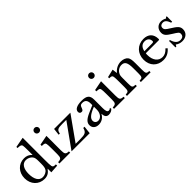

<svg xmlns="http://www.w3.org/2000/svg" viewBox="287 -2215 3609 3609"><g transform="rotate(-45 2092.0 -410.0)"><path d="M308 10C381 10 432 -17 480 -84H484V10L650 -1V-35C588 -35 577 -44 569 -76C563 -101 562 -161 562 -253V-830L357 -792V-762C426 -762 453 -751 460 -722C464 -704 466 -650 466 -575V-473H462C423 -519 369 -540 306 -540C156 -540 48 -424 48 -266C48 -105 157 10 308 10ZM464 -305V-239C464 -167 457 -130 438 -101C412 -61 355 -38 308 -38C212 -38 161 -130 161 -271C161 -406 213 -492 308 -492C354 -492 407 -471 437 -431C458 -404 464 -375 464 -305Z M903 -159V-540L707 -502V-467C773 -467 792 -458 798 -427C803 -409 805 -357 805 -280V-152C805 -58 790 -39 709 -35V0H996V-35C917 -38 903 -56 903 -159ZM788 -743C788 -708 815 -681 850 -681C885 -681 912 -708 912 -743C912 -778 885 -805 850 -805C815 -805 788 -778 788 -743Z M1531 -155H1498C1474 -63 1440 -46 1303 -46H1186L1527 -526V-530H1097L1081 -392H1113C1127 -474 1155 -488 1269 -488H1380L1034 -4V0H1514Z M1922 -296V-217C1922 -126 1867 -51 1795 -51C1749 -51 1717 -82 1717 -127C1717 -184 1769 -238 1922 -296ZM1778 -276C1655 -222 1616 -173 1616 -110C1616 -38 1668 9 1750 9C1825 9 1889 -31 1925 -97H1930C1930 -29 1959 10 2017 10C2064 10 2112 -13 2128 -44L2114 -68C2104 -50 2083 -46 2070 -46C2035 -46 2020 -77 2020 -160V-384C2020 -498 1970 -540 1836 -540C1711 -540 1640 -503 1640 -439C1640 -407 1658 -389 1690 -389C1716 -389 1727 -399 1742 -437C1759 -489 1773 -502 1816 -502C1889 -502 1922 -464 1922 -380V-339Z M2355 -159V-540L2159 -502V-467C2225 -467 2244 -458 2250 -427C2255 -409 2257 -357 2257 -280V-152C2257 -58 2242 -39 2161 -35V0H2448V-35C2369 -38 2355 -56 2355 -159ZM2240 -743C2240 -708 2267 -681 2302 -681C2337 -681 2364 -708 2364 -743C2364 -778 2337 -805 2302 -805C2267 -805 2240 -778 2240 -743Z M2684 -157V-291C2684 -354 2688 -371 2702 -398C2730 -452 2784 -486 2843 -486C2926 -486 2957 -433 2957 -282V-150C2957 -51 2949 -38 2874 -34V0H3133V-34C3060 -39 3052 -49 3052 -157V-324C3052 -409 3044 -453 3021 -484C2994 -518 2940 -540 2879 -540C2800 -540 2729 -503 2679 -441H2675L2663 -540L2503 -502V-470C2561 -470 2575 -464 2583 -428C2587 -411 2589 -361 2589 -283V-150C2589 -50 2579 -39 2505 -34V0H2767V-34C2690 -39 2684 -49 2684 -157Z M3679 -93 3648 -121C3598 -66 3551 -42 3496 -42C3389 -42 3319 -133 3319 -272C3319 -290 3320 -306 3323 -317H3652C3679 -317 3683 -319 3683 -337C3683 -467 3608 -540 3480 -540C3319 -540 3206 -423 3206 -259C3206 -99 3312 10 3468 10C3553 10 3621 -23 3679 -93ZM3514 -363H3330C3347 -448 3393 -492 3464 -492C3531 -492 3574 -452 3574 -391C3574 -367 3568 -363 3514 -363Z M3836 -35C3872 -6 3918 10 3970 10C4069 10 4137 -48 4137 -142C4137 -218 4092 -252 3977 -324C3909 -366 3879 -387 3879 -431C3879 -474 3909 -499 3954 -499C4005 -499 4037 -467 4066 -386H4092V-530H4073L4053 -509C4024 -528 3982 -540 3946 -540C3862 -540 3797 -477 3797 -386C3797 -311 3842 -279 3932 -222C4030 -161 4048 -149 4048 -110C4048 -57 4014 -31 3961 -31C3891 -31 3845 -77 3819 -172H3794V0H3816Z"/></g></svg>

Font: Libre Baskerville
Style: Regular
Weight: 400
Designer: Pablo Impallari, Rodrigo Fuenzalida
Foundry: Pablo Impallari, Rodrigo Fuenzalida
Version: Version 1.051;Glyphs 3.2.3 (3260)